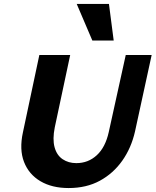

<svg xmlns="http://www.w3.org/2000/svg" viewBox="-20 -936 787 971"><path d="M327 15Q243 15 184.5 -19.5Q126 -54 101.5 -117Q77 -180 96 -267L179 -658H335L257 -292Q245 -232 256 -191.5Q267 -151 296.5 -131Q326 -111 366 -111Q426 -111 469.5 -151Q513 -191 530 -268L616 -658H747L663 -272Q644 -188 598.5 -123.5Q553 -59 485 -22Q417 15 327 15ZM447 -731 368 -916H531L555 -731Z"/></svg>

Font: Ysabeau Infant ExtraBold
Style: Italic
Weight: 800
Italic angle: -12°
Designer: Christian Thalmann (Catharsis Fonts)
Version: Version 2.001;gftools[0.9.30]; featfreeze: ss01,ss02,lnum